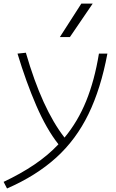

<svg xmlns="http://www.w3.org/2000/svg" viewBox="-40 -815 646 1065"><path d="M-1 230.5 -20 193.8Q74.2 149.4 149.9 98.4Q225.6 47.4 284.2 -14.6Q217.3 -99.6 160.9 -230.2Q104.5 -360.8 57.1 -517.6L103.5 -522.5Q193.4 -211.4 317.9 -51.8Q391.6 -140.6 438 -254.6Q484.4 -368.7 508.8 -517.6H555.7Q519.5 -323.7 450.9 -182.4Q382.3 -41 271.7 59.3Q161.1 159.7 -1 230.5ZM292 -609.4 411.1 -794.9H474.1L347.7 -609.4Z"/></svg>

Font: CaskaydiaCove NF ExtraLight
Style: Italic
Weight: 200
Italic angle: -10°
Designer: Aaron Bell
Foundry: Saja Typeworks
Version: Version 2111.001; VTT 6.35;Nerd Fonts 3.2.1